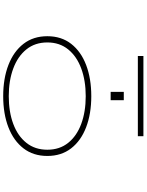

<svg xmlns="http://www.w3.org/2000/svg" viewBox="114 -976 872 1140"><g transform="rotate(90 550.0 -406.0)"><path d="M551 11Q446 11 365.8 -20Q285.5 -51 240.2 -109.5Q195 -168 195 -251Q195 -334.5 240.5 -392.8Q286 -451 366.2 -481.5Q446.5 -512 551 -512Q656 -512 736 -481.2Q816 -450.5 861 -392.2Q906 -334 906 -251Q906 -168 861 -109.5Q816 -51 736 -20Q656 11 551 11ZM551 -22Q644 -22 715.8 -48.8Q787.5 -75.5 828.2 -126.8Q869 -178 869 -251Q869 -324 828 -375Q787 -426 715.2 -452.5Q643.5 -479 551 -479Q459 -479 387 -452.5Q315 -426 273.5 -375Q232 -324 232 -251Q232 -178 273.2 -126.8Q314.5 -75.5 386.5 -48.8Q458.5 -22 551 -22ZM525.5 -705H575V-627H525.5ZM312.5 -788.5V-821.5H788.5V-788.5Z"/></g></svg>

Font: Trispace Expanded Thin
Style: Regular
Weight: 100
Width: 7
Designer: Tyler Finck
Foundry: Etcetera Type Company
Version: Version 1.210; ttfautohint (v1.8.3)